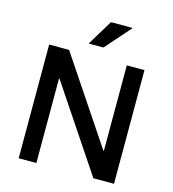

<svg xmlns="http://www.w3.org/2000/svg" viewBox="-127 -996 992 1101"><g transform="rotate(15 369.0 -445.5)"><path d="M651.7 0H529.2L194.2 -500.8H190.8V0H85.8V-675H204.2L543.3 -168.3H546.7V-675H651.7ZM305 -739.2V-742.5L395 -890.8H521.7V-887.5L390.8 -739.2Z"/></g></svg>

Font: Funnel Sans Medium
Style: Regular
Weight: 500
Version: Version 1.000; Beta; Release 5; Build 24; ttfautohint (v1.8.